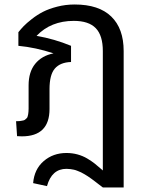

<svg xmlns="http://www.w3.org/2000/svg" viewBox="-20 -594 658 846"><path d="M309.1 -574.2Q415.5 -574.2 470.2 -521.2Q524.9 -468.3 524.9 -369.1V231.9H433.1Q429.2 229 415.8 218.8Q402.3 208.5 398.7 205.6Q395 202.6 383.3 194.1Q371.6 185.5 367.2 182.9Q362.8 180.2 352.5 173.8Q342.3 167.5 336.9 165.3Q331.5 163.1 322.3 159.2Q313 155.3 305.9 153.8Q298.8 152.3 290.3 151.1Q281.7 149.9 272.9 149.9Q208 149.9 187 226.1L126 212.9Q130.9 151.9 172.4 116Q213.9 80.1 272.9 80.1Q298.3 80.1 321.5 86.4Q344.7 92.8 364 104.2Q383.3 115.7 397 126.5Q410.6 137.2 427.2 151.9Q431.2 155.3 433.1 157.2V-369.1Q433.1 -437.5 402.1 -469.7Q371.1 -502 305.2 -502Q204.1 -502 141.1 -436Q219.7 -422.4 293 -392.1V-320.8Q245.6 -319.3 221.9 -292.2Q198.2 -265.1 198.2 -201.2V-113.8Q198.2 6.8 76.2 6.8Q64.9 6.8 55.2 5.9L50.8 -60.1H57.1Q65.4 -60.1 72 -61.3Q78.6 -62.5 83.5 -63.5Q88.4 -64.5 92 -68.1Q95.7 -71.8 98.1 -73.7Q100.6 -75.7 102.1 -82Q103.5 -88.4 104.2 -91.1Q105 -93.8 105.5 -102.8Q106 -111.8 106 -115.2Q106 -118.7 106 -129.9V-217.8Q106 -276.9 135 -312.7Q164.1 -348.6 215.8 -358.9Q137.7 -384.8 61 -392.1V-452.1Q72.3 -466.3 84.5 -479Q96.7 -491.7 120.4 -510.3Q144 -528.8 169.7 -542Q195.3 -555.2 232.2 -564.7Q269 -574.2 309.1 -574.2Z"/></svg>

Font: FiraGO
Style: Regular
Weight: 400
Designer: bBox Type
Foundry: bBox Type GmbH
Version: Version 1.001;PS 001.001;hotconv 1.0.88;makeotf.lib2.5.64775